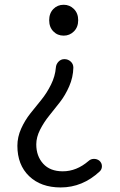

<svg xmlns="http://www.w3.org/2000/svg" viewBox="-20 -572 507 814"><path d="M237.3 222.7Q153.3 222.7 103.5 174.8Q53.7 127 53.7 45.9Q53.7 8.8 69.8 -26.9Q85.9 -62.5 108.9 -91.3Q131.8 -120.1 155.3 -148.9Q178.7 -177.7 196.3 -213.4Q213.9 -249 216.8 -285.2Q217.8 -299.8 228 -310.5Q238.3 -321.3 252.9 -321.3Q268.6 -321.3 279.8 -311Q291 -300.8 291 -285.2Q290 -244.1 273.4 -206.1Q256.8 -168 233.9 -138.7Q210.9 -109.4 188.5 -81.5Q166 -53.7 149.9 -22Q133.8 9.8 133.8 40Q133.8 89.8 163.1 122.1Q192.4 154.3 246.1 154.3Q304.7 154.3 355.5 110.4Q365.2 101.6 378.4 101.6Q391.6 101.6 401.4 109.4Q412.1 119.1 412.1 132.8Q412.1 145.5 403.3 154.3Q330.1 222.7 237.3 222.7ZM250 -420.9Q223.6 -420.9 206.1 -439Q188.5 -457 188.5 -486.3Q188.5 -515.6 206.1 -533.7Q223.6 -551.8 250 -551.8Q275.4 -551.8 293.5 -533.7Q311.5 -515.6 311.5 -486.3Q311.5 -457 293.5 -439Q275.4 -420.9 250 -420.9Z"/></svg>

Font: Gen Jyuu Gothic P Normal
Style: Regular
Weight: 300
Designer: [Source Han Sans]
Ryoko NISHIZUKA  (kana & ideographs); Paul D. Hunt (Latin, Greek & Cyrillic); Wenlong ZHANG  (bopomofo
Version: Version 1.002.20150607